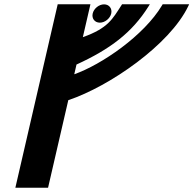

<svg xmlns="http://www.w3.org/2000/svg" viewBox="-20 -880 907 900"><path d="M300.1 -410.4C493.7 -475.2 775.9 -670.6 862.2 -850.7L866.6 -860H742.5L739.6 -855C654.5 -712.4 455.5 -577 328.1 -531.8L338.6 -577.5C496.7 -649.9 598.9 -726.9 676 -849.8L682.3 -860H552.2L549.2 -855.3C507.9 -792 487.4 -747.9 368.3 -705.8L403.9 -860H250.5L52 0H205.3ZM448 -773.8C471.9 -773.8 496 -793.4 501.4 -816.7C506.7 -840 491.7 -859.6 467.8 -859.6C444 -859.6 419.8 -840 414.5 -816.7C409.1 -793.4 424.1 -773.8 448 -773.8Z"/></svg>

Font: Stormning
Style: BoldObl
Weight: 400
Designer: Robert Jablonski, Mew Too
Foundry: Cannot Into Space Fonts
Version: Version 0.90